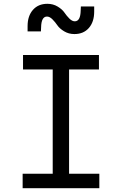

<svg xmlns="http://www.w3.org/2000/svg" viewBox="-20 -989 640 1009"><path d="M99 0V-76H257V-624H101V-700H500V-624H343V-76H502V0ZM125 -824V-852Q125 -905 153 -937Q181 -969 229 -969Q259 -969 283 -954.5Q307 -940 318.5 -923Q330 -906 344.5 -891.5Q359 -877 373 -877Q403 -877 404 -934L405 -955H475V-928Q475 -874 447 -842Q419 -810 371 -810Q341 -810 317 -824.5Q293 -839 281.5 -856Q270 -873 255.5 -887.5Q241 -902 227 -902Q197 -902 196 -845L195 -824Z"/></svg>

Font: CommitMono
Style: 450Regular
Weight: 450
Designer: Eigil Nikolajsen
Foundry: Eigil Nikolajsen
Version: Version 1.002